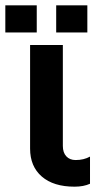

<svg xmlns="http://www.w3.org/2000/svg" viewBox="-83 -689 388 721"><path d="M30 -520H153V-141Q153 -116 166 -102Q179 -88 201 -88Q232 -88 255 -101V1Q231 12 197 12Q118 12 74 -26Q30 -64 30 -131ZM55 -669V-567H-63V-669ZM128 -669H245V-567H128Z"/></svg>

Font: Non Bureau Medium
Style: Regular
Weight: 500
Designer: Jona Saucedo
Foundry: Non Foundry
Version: Version 1.000; ttfautohint (v1.8.4)